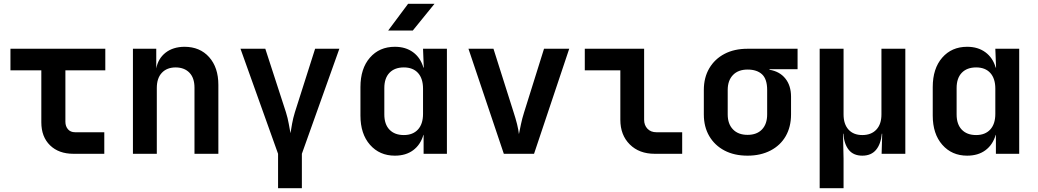

<svg xmlns="http://www.w3.org/2000/svg" viewBox="-20 -805 5432 1005"><path d="M364.3 0Q287.6 0 241.9 -44.4Q196.3 -88.9 196.3 -165V-437H34.7V-549.8H531.2V-437H322.3V-168Q322.3 -144 335.7 -128.4Q349.1 -112.8 373 -112.8H525.9V0Z M675.8 0V-549.8H797.9V-446.8Q807.6 -498.5 846.7 -529.3Q885.7 -559.6 945.3 -560.1Q1026.4 -560.1 1074.7 -505.9Q1123 -451.7 1123 -360.8V0H998V-346.2Q998 -397 971.7 -424.3Q945.3 -451.7 899.9 -452.1Q853.5 -452.1 827.1 -423.8Q800.8 -396 800.8 -344.2V0Z M1435.5 180.2V0L1238.8 -549.8H1368.7L1476.6 -217.8Q1486.3 -187 1491.5 -157Q1496.6 -127 1500.5 -107.9Q1503.4 -127 1508.8 -157Q1514.2 -187 1523.4 -216.8L1629.4 -549.8H1756.3L1560.1 0V180.2Z M2011.7 -645 2116.2 -785.2H2254.4L2140.6 -645ZM2046.9 9.8Q1966.8 9.8 1916.7 -47.1Q1866.7 -104 1866.7 -200.2V-349.1Q1866.7 -446.3 1916.3 -503.2Q1965.8 -560.1 2046.9 -560.1Q2103.5 -560.1 2142.3 -531.5Q2181.2 -502.9 2196.3 -451.2H2198.2L2194.3 -549.8H2319.3V0H2197.3V-99.1H2196.3Q2181.2 -47.4 2142.8 -18.8Q2104.5 9.8 2046.9 9.8ZM2093.8 -98.1Q2141.1 -98.1 2167.7 -127Q2194.3 -155.8 2194.3 -209V-340.8Q2194.3 -394 2168 -423.1Q2141.6 -452.1 2093.8 -452.1Q2045.9 -452.1 2018.8 -424.1Q1991.7 -396 1991.7 -344.2V-206.1Q1991.7 -154.3 2018.8 -126.2Q2045.9 -98.1 2093.8 -98.1Z M2617.2 0 2432.1 -549.8H2563L2668.9 -215.8Q2678.7 -186 2686.5 -155.3Q2693.8 -125 2696.3 -103Q2700.2 -125 2707 -155.3Q2713.4 -185.5 2722.7 -214.8L2827.6 -549.8H2959.5L2775.4 0Z M3406.7 0Q3325.7 0 3276.4 -49.1Q3227.1 -98.1 3227.1 -178.2V-437H3041V-549.8H3351.6V-178.2Q3351.6 -149.4 3369.1 -131.1Q3386.7 -112.8 3415.5 -112.8H3550.8V0Z M3893.1 9.8Q3823.2 9.8 3772.2 -17.1Q3721.2 -43.9 3692.6 -92.5Q3664.1 -141.1 3664.1 -206.1V-334Q3664.1 -398.9 3692.6 -447.5Q3721.2 -496.1 3772.2 -522.9Q3823.2 -549.8 3893.1 -549.8H4154.8V-442.9H4007.8V-439.9Q4061 -431.2 4090.8 -394Q4120.6 -356.9 4120.6 -298.8V-206.1Q4120.6 -141.1 4092.8 -92.5Q4064.9 -43.9 4013.2 -17.1Q3961.4 9.8 3893.1 9.8ZM3893.1 -99.1Q3941.4 -99.1 3968.5 -127.4Q3995.6 -155.8 3995.6 -206.1V-334Q3995.6 -391.1 3968.8 -416Q3941.9 -440.9 3893.1 -440.9Q3844.2 -440.9 3816.7 -412.4Q3789.1 -383.8 3789.1 -334V-206.1Q3789.1 -156.2 3816.7 -127.7Q3844.2 -99.1 3893.1 -99.1Z M4270.5 180.2V-549.8H4395.5V-206.1Q4395.5 -155.3 4421.4 -126.7Q4447.3 -98.1 4493.7 -98.1Q4540.5 -98.1 4567.1 -126.5Q4593.8 -154.8 4593.8 -206.1V-549.8H4718.8V0H4594.7L4597.7 -105H4595.7Q4590.8 -50.8 4565.4 -20.5Q4540 9.8 4493.7 9.8Q4447.3 9.8 4422.9 -20.5Q4398.4 -50.8 4394.5 -105H4392.6L4395.5 25.9V180.2Z M5042.5 9.8Q4962.4 9.8 4912.4 -47.1Q4862.3 -104 4862.3 -200.2V-349.1Q4862.3 -446.3 4911.9 -503.2Q4961.4 -560.1 5042.5 -560.1Q5099.1 -560.1 5137.9 -531.5Q5176.8 -502.9 5191.9 -451.2H5193.8L5189.9 -549.8H5314.9V0H5192.9V-99.1H5191.9Q5176.8 -47.4 5138.4 -18.8Q5100.1 9.8 5042.5 9.8ZM5089.4 -98.1Q5136.7 -98.1 5163.3 -127Q5189.9 -155.8 5189.9 -209V-340.8Q5189.9 -394 5163.6 -423.1Q5137.2 -452.1 5089.4 -452.1Q5041.5 -452.1 5014.4 -424.1Q4987.3 -396 4987.3 -344.2V-206.1Q4987.3 -154.3 5014.4 -126.2Q5041.5 -98.1 5089.4 -98.1Z"/></svg>

Font: UDEV Gothic 35
Style: Bold
Weight: 700
Version: v2.1.0; ttfautohint (v1.8.4.7-5d5b-dirty) -l 6 -r 45 -G 200 